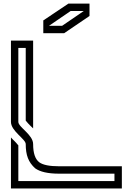

<svg xmlns="http://www.w3.org/2000/svg" viewBox="-20 -1062 748 1082"><path d="M125 -250C125 -187.6 140 -147.9 178.1 -113.5C205.2 -93.8 250 -83.3 312.5 -83.3H625V-41.7H83.3V-242.7C83.3 -243.8 83.3 -243.8 82.3 -243.8C68 -262.8 48.8 -278 41.7 -287.5V0H666.7V-125H312.5C259.4 -125 222.9 -132.3 202.1 -146.9C178.1 -164.6 166.7 -199 166.7 -250C166.7 -303 83.3 -345.4 83.3 -375V-791.7H125V-382.3C143.8 -358.8 158.1 -347.1 166.7 -338.5V-833.3H41.7V-375C41.7 -323.2 125 -278.3 125 -250ZM484.4 -971.9V-1041.7H365.6L224 -946.9V-875H341.7ZM378.1 -1000H452.1L330.2 -916.7H256.2Z"/></svg>

Font: Sportrop
Style: Regular
Weight: 500
Version: Version 0.9